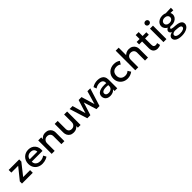

<svg xmlns="http://www.w3.org/2000/svg" viewBox="520 -2743 4988 4988"><g transform="rotate(-45 3014.0 -249.0)"><path d="M45.5 0V-79L302.5 -397H51V-495H438V-416.5L187 -98H442V0Z M790 15Q710 15 649.5 -17.8Q589 -50.5 555.2 -109.5Q521.5 -168.5 521.5 -246.5Q521.5 -303.5 541 -351.8Q560.5 -400 596 -435.5Q631.5 -471 679.2 -490.5Q727 -510 783.5 -510Q845 -510 893 -488.2Q941 -466.5 972.8 -427.5Q1004.5 -388.5 1017.8 -336.2Q1031 -284 1022 -223H627Q626 -178.5 646.5 -145.2Q667 -112 705.2 -93.5Q743.5 -75 795.5 -75Q837.5 -75 876.8 -87.8Q916 -100.5 948 -125.5L990.5 -46.5Q966.5 -27 932.5 -13.2Q898.5 0.5 861.5 7.8Q824.5 15 790 15ZM633.5 -304H914Q912.5 -360 878.2 -392Q844 -424 781 -424Q720 -424 679.8 -392Q639.5 -360 633.5 -304Z M1136.5 0V-495H1246.5V-432Q1277.5 -473.5 1318.5 -491.8Q1359.5 -510 1403.5 -510Q1471.5 -510 1516 -483Q1560.5 -456 1582.2 -413.5Q1604 -371 1604 -326V0H1494V-292Q1494 -345 1462.2 -377Q1430.5 -409 1374 -409Q1337 -409 1308.2 -392.5Q1279.5 -376 1263 -346.8Q1246.5 -317.5 1246.5 -278.5V0Z M1938 15Q1871.5 15 1828.2 -11.8Q1785 -38.5 1763.5 -82.5Q1742 -126.5 1742 -178.5V-495H1852V-199Q1852 -148 1882.2 -117.2Q1912.5 -86.5 1966 -86.5Q2001 -86.5 2028.5 -102.2Q2056 -118 2072.2 -146.5Q2088.5 -175 2088.5 -212.5V-495H2198.5V0H2099.5V-58.5Q2070.5 -23.5 2030.8 -4.2Q1991 15 1938 15Z M2445 0 2289.5 -495H2399L2505 -127L2621 -495H2728.5L2837 -127L2945 -495H3049.5L2894 0H2780.5L2671.5 -355.5L2558.5 0Z M3278 15Q3226.5 15 3187.5 -4.2Q3148.5 -23.5 3126.8 -58.8Q3105 -94 3105 -142Q3105 -182.5 3125.5 -215.2Q3146 -248 3189.2 -269.5Q3232.5 -291 3300.5 -298.2Q3368.5 -305.5 3464 -296L3466 -220Q3398 -229.5 3349 -228Q3300 -226.5 3268.8 -215.8Q3237.5 -205 3222.8 -187.2Q3208 -169.5 3208 -146.5Q3208 -110.5 3233.8 -91Q3259.5 -71.5 3304.5 -71.5Q3343 -71.5 3373.5 -85.5Q3404 -99.5 3421.8 -125Q3439.5 -150.5 3439.5 -185V-316.5Q3439.5 -349.5 3425.5 -373.8Q3411.5 -398 3383 -411.5Q3354.5 -425 3312 -425Q3273 -425 3235 -413.2Q3197 -401.5 3162.5 -376.5L3131.5 -457.5Q3178 -489 3228.5 -502Q3279 -515 3325.5 -515Q3394.5 -515 3443.8 -493.2Q3493 -471.5 3519.5 -427.8Q3546 -384 3546 -317.5V0H3447V-58.5Q3422 -23 3377.5 -4Q3333 15 3278 15Z M3919.5 15Q3841.5 15 3780.5 -19.2Q3719.5 -53.5 3684.8 -112.8Q3650 -172 3650 -247.5Q3650 -304.5 3670.5 -352.2Q3691 -400 3728.5 -435.5Q3766 -471 3816.8 -490.5Q3867.5 -510 3927 -510Q3977 -510 4019.8 -496.8Q4062.5 -483.5 4098.5 -456L4045.5 -372Q4022.5 -392.5 3992.8 -402.5Q3963 -412.5 3929.5 -412.5Q3877.5 -412.5 3840 -393Q3802.5 -373.5 3781.8 -336.8Q3761 -300 3761 -248Q3761 -170.5 3806.2 -126.5Q3851.5 -82.5 3929.5 -82.5Q3966.5 -82.5 3999.5 -96.2Q4032.5 -110 4054.5 -132.5L4107 -49Q4067.5 -19 4019 -2Q3970.5 15 3919.5 15Z M4208 0V-720H4318V-394L4295.5 -418.5Q4328.5 -464.5 4375 -487.2Q4421.5 -510 4473 -510Q4540.5 -510 4585.5 -482.8Q4630.5 -455.5 4653 -412.5Q4675.5 -369.5 4675.5 -323V0H4565.5V-291.5Q4565.5 -343.5 4533 -376Q4500.5 -408.5 4444.5 -409Q4407.5 -409 4379 -392.8Q4350.5 -376.5 4334.2 -347Q4318 -317.5 4318 -278.5V0Z M5021.5 15Q4949 15 4905.5 -27Q4862 -69 4862 -155.5V-639.5H4972V-495H5109.5V-404H4972V-179.5Q4972 -127.5 4991.8 -106.2Q5011.5 -85 5047.5 -85Q5065 -85 5080.5 -89Q5096 -93 5108.5 -99.5L5128 -10.5Q5106.5 0.5 5078.8 7.8Q5051 15 5021.5 15ZM4753.5 -404V-495H4876.5V-404Z M5243 0V-495H5353V0ZM5298 -583.5Q5268.5 -583.5 5247 -602.5Q5225.5 -621.5 5225.5 -652.5Q5225.5 -683 5247 -702.2Q5268.5 -721.5 5298 -721.5Q5327.5 -721.5 5349 -702.2Q5370.5 -683 5370.5 -652.5Q5370.5 -621.5 5349 -602.5Q5327.5 -583.5 5298 -583.5Z M5701 225Q5645.5 225 5601 215.2Q5556.5 205.5 5525.2 187Q5494 168.5 5477.5 142.5Q5461 116.5 5461 84.5Q5461 59 5474.8 36.5Q5488.5 14 5515.8 -2.2Q5543 -18.5 5582.5 -26.5Q5553 -41.5 5538.8 -60.5Q5524.5 -79.5 5524.5 -104Q5524.5 -125 5536.8 -143.8Q5549 -162.5 5571.8 -177.2Q5594.5 -192 5625.5 -201.5Q5656.5 -211 5694 -212.5L5718 -164.5Q5687 -165 5665.2 -159.8Q5643.5 -154.5 5631.8 -145.2Q5620 -136 5620 -123Q5620 -106 5639.5 -98.2Q5659 -90.5 5694.5 -87.5L5779.5 -81Q5842 -76 5886.2 -60.5Q5930.5 -45 5954.2 -17Q5978 11 5978 54Q5978 90.5 5958.2 121.8Q5938.5 153 5901.8 176Q5865 199 5814 212Q5763 225 5701 225ZM5712 149Q5786.5 149 5829.2 126.8Q5872 104.5 5872 69Q5872 42 5843.5 27Q5815 12 5756.5 8L5665.5 1Q5633.5 3.5 5610.2 13Q5587 22.5 5575 37.5Q5563 52.5 5563 71.5Q5563 94.5 5581 112Q5599 129.5 5632.5 139.2Q5666 149 5712 149ZM5708.5 -157Q5646.5 -157 5597.2 -180.5Q5548 -204 5519.5 -244Q5491 -284 5491 -333.5Q5491 -383 5519.8 -423Q5548.5 -463 5597.8 -486.5Q5647 -510 5708.5 -510Q5770 -510 5819 -486.5Q5868 -463 5896.8 -423Q5925.5 -383 5925.5 -333.5Q5925.5 -284.5 5897 -244.5Q5868.5 -204.5 5819.5 -180.8Q5770.5 -157 5708.5 -157ZM5708.5 -239.5Q5742.5 -239.5 5769 -251.2Q5795.5 -263 5810.5 -284.2Q5825.5 -305.5 5825.5 -333.5Q5825.5 -375.5 5792.8 -401.8Q5760 -428 5708.5 -428Q5674 -428 5647.8 -416Q5621.5 -404 5606.5 -382.8Q5591.5 -361.5 5591.5 -333.5Q5591.5 -292 5624.2 -265.8Q5657 -239.5 5708.5 -239.5ZM5785.5 -408 5744.5 -484.5 6010 -495 6009 -404Z"/></g></svg>

Font: Geologica Thin Roman
Style: Regular
Weight: 400
Version: Version 1.010;gftools[0.9.28]